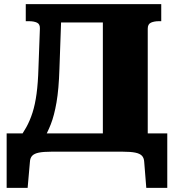

<svg xmlns="http://www.w3.org/2000/svg" viewBox="-20 -730 845 924"><path d="M243 -710H554V-622H243ZM691 -39H475V-710H756V-628H745Q722 -628 706.5 -621Q691 -614 691 -592ZM674 49Q673 30 663 19.5Q653 9 631 4.5Q609 0 571 0H227Q189 0 167 4.5Q145 9 135 19.5Q125 30 124 49L113 174H12V-88H785V174H684ZM187 -55H66Q89 -86 106.5 -117.5Q124 -149 136.5 -188Q149 -227 156 -279Q163 -331 165 -401L172 -592Q173 -614 158 -621Q143 -628 119 -628H104V-710H277L266 -398Q263 -301 252 -237.5Q241 -174 224.5 -132Q208 -90 187 -55Z"/></svg>

Font: Roboto Serif ExtraBold
Style: Regular
Weight: 800
Designer: Greg Gazdowicz
Foundry: Commercial Type
Version: Version 1.008